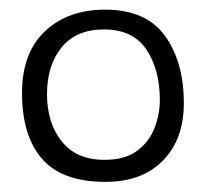

<svg xmlns="http://www.w3.org/2000/svg" viewBox="-20 -736 415 388"><path d="M193 -368.5Q105.5 -368.5 65 -415Q24.5 -461.5 24.5 -548Q24.5 -629 70.8 -672.8Q117 -716.5 192.5 -716.5Q275 -716.5 313.2 -663.8Q351.5 -611 351.5 -527Q351.5 -455 309.5 -411.8Q267.5 -368.5 193 -368.5ZM191 -413Q232.5 -413 257 -431.2Q281.5 -449.5 292.2 -477.2Q303 -505 303 -533.5Q303 -595.5 275.8 -636Q248.5 -676.5 190 -676.5Q134 -676.5 104.5 -640.2Q75 -604 75 -546Q75 -487.5 104.8 -450.2Q134.5 -413 191 -413Z"/></svg>

Font: Grandstander Thin ExtraLight
Style: Regular
Weight: 250
Version: Version 1.200